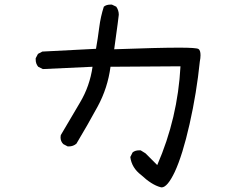

<svg xmlns="http://www.w3.org/2000/svg" viewBox="-20 -758 1040 834"><path d="M682 56 677 55Q639 45 593 2Q552 -29 546 -76L556 -96Q567 -105 584 -105H591L612 -92L663 -41Q752 -245 764 -470L460 -468Q448 -376 404 -295Q360 -214 312 -134Q298 -122 279 -122H274L255 -132Q243 -144 243 -161L244 -171Q286 -243 328 -313.5Q370 -384 382 -468L166 -458L146 -468Q135 -481 135 -499V-505L145 -524L164 -534L397 -546Q405 -591 411 -638.5Q417 -686 431 -729Q442 -738 459 -738H466L485 -729Q496 -713 496 -694Q496 -688 476 -544Q667 -551 758 -551Q834 -551 842.5 -545Q851 -539 851 -518Q851 -506 848 -491Q834 -354 803.5 -219Q773 -84 739 -11Q707 56 682 56Z"/></svg>

Font: Xiaolai SC
Style: Regular
Weight: 400
Designer: Nozomi Seto 瀬戸のぞみ
Version: Version 3.11;December 4, 2020;FontCreator 13.0.0.2613 64-bit